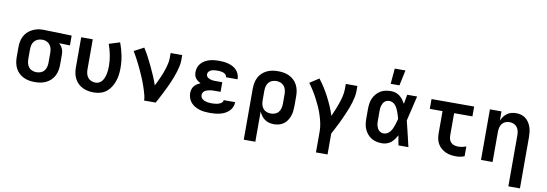

<svg xmlns="http://www.w3.org/2000/svg" viewBox="-67 -1244 5533 1943"><g transform="rotate(10 2700.0 -272.0)"><path d="M296 8Q266 8 237 3Q208 -2 181 -15Q154 -28 132.5 -48.5Q111 -69 97.5 -95.5Q84 -122 78.5 -151Q73 -180 73 -210V-310Q73 -338 78 -366.5Q83 -395 95.5 -420.5Q108 -446 128 -466.5Q148 -487 173.5 -500.5Q199 -514 226.5 -521Q254 -528 283 -528H300L583 -520V-419L471 -422Q483 -412 492.5 -399Q502 -386 508.5 -371.5Q515 -357 517 -341.5Q519 -326 519 -310V-210Q519 -180 513.5 -151Q508 -122 494.5 -95.5Q481 -69 459.5 -48.5Q438 -28 411 -15Q384 -2 355 3Q326 8 296 8ZM296 -93Q318 -93 339.5 -101Q361 -109 375 -126.5Q389 -144 394.5 -166Q400 -188 400 -210V-310Q400 -331 395.5 -351.5Q391 -372 379 -389Q367 -406 348 -416Q329 -426 308 -427H293Q271 -427 250.5 -418Q230 -409 216 -392Q202 -375 197 -353.5Q192 -332 192 -310V-210Q192 -188 197.5 -166Q203 -144 217 -126.5Q231 -109 252.5 -101Q274 -93 296 -93Z M904 8Q874 8 845 3Q816 -2 789 -15Q762 -28 740.5 -48.5Q719 -69 705.5 -95.5Q692 -122 686.5 -151Q681 -180 681 -210V-520H800V-210Q800 -188 805.5 -166Q811 -144 825 -126.5Q839 -109 860.5 -101Q882 -93 904 -93Q924 -93 942 -103Q960 -113 971.5 -129Q983 -145 990 -164Q997 -183 1001 -202.5Q1005 -222 1006.5 -242Q1008 -262 1008 -282Q1008 -339 997 -394.5Q986 -450 967 -503L1078 -538Q1101 -477 1114 -412.5Q1127 -348 1127 -282Q1127 -248 1122.5 -213.5Q1118 -179 1107 -146.5Q1096 -114 1077.5 -84.5Q1059 -55 1032.5 -33.5Q1006 -12 972 -2Q938 8 904 8Z M1419 0Q1419 -26 1412.5 -51Q1406 -76 1398.5 -100.5Q1391 -125 1382.5 -149.5Q1374 -174 1364.5 -198Q1355 -222 1344.5 -245.5Q1334 -269 1323.5 -292.5Q1313 -316 1301.5 -339Q1290 -362 1278.5 -385Q1267 -408 1254 -430.5Q1241 -453 1228 -475L1328 -528Q1355 -486 1378 -442Q1401 -398 1422.5 -353Q1444 -308 1463.5 -262.5Q1483 -217 1499 -170Q1511 -193 1522.5 -217Q1534 -241 1544.5 -265.5Q1555 -290 1564.5 -314.5Q1574 -339 1581.5 -364.5Q1589 -390 1594.5 -416Q1600 -442 1600 -468V-520H1719V-468Q1719 -436 1712 -405Q1705 -374 1696 -344Q1687 -314 1675.5 -284.5Q1664 -255 1651.5 -226Q1639 -197 1625 -168.5Q1611 -140 1597 -111.5Q1583 -83 1568 -55.5Q1553 -28 1538 0Z M2097 8Q2070 8 2043.5 5.5Q2017 3 1991.5 -4.5Q1966 -12 1942.5 -25Q1919 -38 1901 -58Q1883 -78 1874 -103.5Q1865 -129 1865 -155Q1865 -175 1870.5 -194Q1876 -213 1888 -228Q1900 -243 1916.5 -253.5Q1933 -264 1951 -272Q1936 -279 1922.5 -289Q1909 -299 1899 -312Q1889 -325 1885 -341.5Q1881 -358 1881 -375Q1881 -400 1889.5 -423.5Q1898 -447 1914.5 -465.5Q1931 -484 1953 -496.5Q1975 -509 1999 -516Q2023 -523 2047.5 -525.5Q2072 -528 2097 -528Q2121 -528 2145.5 -525.5Q2170 -523 2193.5 -516.5Q2217 -510 2239 -498.5Q2261 -487 2277.5 -469.5Q2294 -452 2303.5 -429Q2313 -406 2313 -381V-376H2194V-377Q2194 -387 2188.5 -395.5Q2183 -404 2174.5 -410Q2166 -416 2156.5 -419Q2147 -422 2137 -424Q2127 -426 2117 -426.5Q2107 -427 2097 -427Q2082 -427 2066.5 -425.5Q2051 -424 2036.5 -418.5Q2022 -413 2011 -401Q2000 -389 2000 -374Q2000 -363 2005 -353.5Q2010 -344 2019 -338Q2028 -332 2038 -328.5Q2048 -325 2058 -323Q2068 -321 2078.5 -320.5Q2089 -320 2100 -320H2166V-221H2100Q2088 -221 2075.5 -220Q2063 -219 2050.5 -216.5Q2038 -214 2026 -210Q2014 -206 2004 -199Q1994 -192 1988 -180.5Q1982 -169 1982 -157Q1982 -144 1987.5 -133Q1993 -122 2003 -114.5Q2013 -107 2024.5 -102.5Q2036 -98 2048 -95.5Q2060 -93 2072.5 -92Q2085 -91 2097 -91Q2109 -91 2120.5 -92Q2132 -93 2143.5 -94.5Q2155 -96 2166 -99.5Q2177 -103 2187 -108.5Q2197 -114 2204.5 -123.5Q2212 -133 2212 -144H2329V-141Q2329 -115 2318 -91Q2307 -67 2288.5 -49.5Q2270 -32 2247 -20.5Q2224 -9 2199 -3Q2174 3 2148.5 5.5Q2123 8 2097 8Z M2481 215V-310Q2481 -340 2486.5 -369Q2492 -398 2505.5 -424.5Q2519 -451 2540.5 -471.5Q2562 -492 2589 -505Q2616 -518 2645 -523Q2674 -528 2704 -528Q2734 -528 2763 -523Q2792 -518 2819 -505Q2846 -492 2867.5 -471.5Q2889 -451 2902.5 -424.5Q2916 -398 2921.5 -369Q2927 -340 2927 -310V-210Q2927 -184 2924 -157.5Q2921 -131 2912.5 -106.5Q2904 -82 2889 -59.5Q2874 -37 2853 -21.5Q2832 -6 2806.5 1Q2781 8 2754 8Q2729 8 2704.5 2Q2680 -4 2659.5 -18.5Q2639 -33 2624 -53.5Q2609 -74 2600 -97V215ZM2704 -93Q2726 -93 2747.5 -101Q2769 -109 2783 -126.5Q2797 -144 2802.5 -166Q2808 -188 2808 -210V-310Q2808 -332 2802.5 -354Q2797 -376 2783 -393.5Q2769 -411 2747.5 -419Q2726 -427 2704 -427Q2682 -427 2660.5 -419Q2639 -411 2625 -393.5Q2611 -376 2605.5 -354Q2600 -332 2600 -310V-210Q2600 -188 2605.5 -166Q2611 -144 2625 -126.5Q2639 -109 2660.5 -101Q2682 -93 2704 -93Z M3342 215H3223V0Q3223 -43 3214 -84.5Q3205 -126 3192 -166.5Q3179 -207 3161.5 -246Q3144 -285 3124 -323Q3104 -361 3081.5 -397Q3059 -433 3034 -467L3128 -528Q3159 -488 3185.5 -446Q3212 -404 3235 -359.5Q3258 -315 3278 -269Q3298 -223 3312 -176Q3328 -211 3342.5 -246.5Q3357 -282 3369.5 -318.5Q3382 -355 3391 -392.5Q3400 -430 3400 -468V-520H3519V-468Q3519 -436 3512.5 -405.5Q3506 -375 3497 -344.5Q3488 -314 3476.5 -284.5Q3465 -255 3452.5 -226Q3440 -197 3427 -168.5Q3414 -140 3400 -112Q3386 -84 3371.5 -56Q3357 -28 3342 0Z M3865 8Q3837 8 3809 2.5Q3781 -3 3757 -17.5Q3733 -32 3714.5 -53.5Q3696 -75 3684.5 -100.5Q3673 -126 3669 -154Q3665 -182 3665 -210V-310Q3665 -338 3669 -366Q3673 -394 3684.5 -419.5Q3696 -445 3714.5 -466.5Q3733 -488 3757 -502.5Q3781 -517 3809 -522.5Q3837 -528 3865 -528Q3889 -528 3912 -520.5Q3935 -513 3954 -498.5Q3973 -484 3987.5 -464.5Q4002 -445 4014 -424Q4018 -448 4022.5 -472Q4027 -496 4031 -520H4133Q4117 -456 4102.5 -391.5Q4088 -327 4072 -263Q4089 -198 4104 -132Q4119 -66 4135 0H4033Q4028 -25 4023.5 -50Q4019 -75 4015 -100Q4003 -79 3989 -59Q3975 -39 3956 -23.5Q3937 -8 3913 0Q3889 8 3865 8ZM3865 -93Q3883 -93 3900 -102.5Q3917 -112 3928.5 -126.5Q3940 -141 3948 -157.5Q3956 -174 3962 -191.5Q3968 -209 3973 -227Q3978 -245 3983 -263Q3978 -280 3973 -297.5Q3968 -315 3961.5 -332Q3955 -349 3947 -365.5Q3939 -382 3927.5 -396Q3916 -410 3899.5 -418.5Q3883 -427 3865 -427Q3852 -427 3839 -422.5Q3826 -418 3816 -409Q3806 -400 3800 -388Q3794 -376 3790 -363Q3786 -350 3785 -336.5Q3784 -323 3784 -310V-210Q3784 -197 3785 -183.5Q3786 -170 3790 -157Q3794 -144 3800 -132Q3806 -120 3816 -111Q3826 -102 3839 -97.5Q3852 -93 3865 -93ZM3847 -600 3861 -759H3971L3937 -600Z M4627 8Q4599 8 4571.5 4Q4544 0 4518.5 -11.5Q4493 -23 4472 -41Q4451 -59 4437 -83Q4423 -107 4417.5 -134.5Q4412 -162 4412 -189V-419H4281V-520H4719V-419H4531V-189Q4531 -170 4536.5 -151Q4542 -132 4555.5 -118.5Q4569 -105 4588 -99Q4607 -93 4627 -93Q4648 -93 4669.5 -97Q4691 -101 4711 -109V-8Q4691 0 4669.5 4Q4648 8 4627 8Z M5200 215V-310Q5200 -332 5195 -353.5Q5190 -375 5177 -392.5Q5164 -410 5143 -418.5Q5122 -427 5100 -427Q5078 -427 5057 -418.5Q5036 -410 5023 -392.5Q5010 -375 5005 -353.5Q5000 -332 5000 -310V0H4881V-520H5000V-424Q5009 -447 5023.5 -467Q5038 -487 5058 -501.5Q5078 -516 5102 -522Q5126 -528 5150 -528Q5176 -528 5201.5 -521Q5227 -514 5247.5 -498Q5268 -482 5282.5 -459.5Q5297 -437 5305 -412.5Q5313 -388 5316 -362Q5319 -336 5319 -310V215Z"/></g></svg>

Font: Iosevka Extended
Style: Bold
Weight: 700
Width: 7
Monospace: yes
Designer: Belleve Invis
Foundry: Belleve Invis
Version: Version 32.5.0; ttfautohint (v1.8.4)